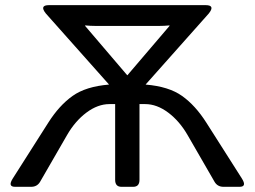

<svg xmlns="http://www.w3.org/2000/svg" viewBox="-20 -720 981 740"><path d="M38.1 0Q8.8 0 29.3 -32.2L166 -247.1Q208.5 -314 259.8 -350.3Q311 -386.7 399.9 -394V-394.5L156.7 -668Q130.9 -700.2 168.9 -700.2H772.5Q810.5 -700.2 784.7 -668L541.5 -394.5V-394Q630.4 -386.7 681.6 -350.3Q732.9 -314 775.4 -247.1L912.1 -32.2Q932.6 0 903.3 0H841.3Q818.4 0 807.1 -19L703.1 -199.2Q671.9 -253.4 628.2 -286.1Q584.5 -318.8 539.6 -318.8H517.6V-26.9Q517.6 0 493.2 0H448.2Q423.8 0 423.8 -26.9V-318.8H401.9Q356.9 -318.8 313.2 -286.1Q269.5 -253.4 238.3 -199.2L134.3 -19Q123 0 100.1 0ZM308.1 -620.1 470.2 -430.2H471.2L633.3 -620.1V-622.1Q613.3 -620.1 593.8 -620.1H347.7Q328.1 -620.1 308.1 -622.1Z"/></svg>

Font: Istok
Style: Regular
Weight: 500
Designer: Andrey V. Panov
Foundry: Andrey V. Panov
Version: Version 1.0.3